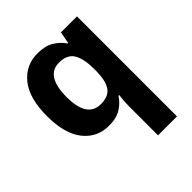

<svg xmlns="http://www.w3.org/2000/svg" viewBox="-217 -692 1067 1067"><g transform="rotate(-45 316.5 -158.0)"><path d="M406 11Q406 -31 412 -71H406Q385 -37 348 -13.5Q311 10 251 10Q159 10 102 -61.5Q45 -133 45 -272Q45 -412 103 -484Q161 -556 254 -556Q314 -556 351.5 -533Q389 -510 412 -476H416L429 -546H555V240H406ZM304 -107Q366 -107 390.5 -143.5Q415 -180 416 -253V-271Q416 -351 391.5 -393Q367 -435 302 -435Q249 -435 223 -392.5Q197 -350 197 -270Q197 -107 304 -107Z"/></g></svg>

Font: RS Noto Sans
Style: Bold
Weight: 700
Designer: Monotype Design Team
Foundry: Monotype Imaging Inc.
Version: Version 3.10